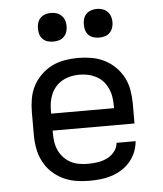

<svg xmlns="http://www.w3.org/2000/svg" viewBox="-53 -779 706 834"><g transform="rotate(-5 300.0 -362.5)"><path d="M302 8Q273 8 243.5 3Q214 -2 187.5 -15Q161 -28 139.5 -48.5Q118 -69 104.5 -95.5Q91 -122 85.5 -151Q80 -180 80 -210V-310Q80 -339 85 -368.5Q90 -398 103.5 -424Q117 -450 138.5 -471Q160 -492 186 -505Q212 -518 241.5 -523Q271 -528 300 -528Q329 -528 358.5 -523Q388 -518 414 -505Q440 -492 461.5 -471Q483 -450 496.5 -424Q510 -398 515 -368.5Q520 -339 520 -310V-223H163V-210Q163 -191 166 -172Q169 -153 177 -136Q185 -119 198.5 -104.5Q212 -90 228.5 -81.5Q245 -73 264 -69.5Q283 -66 302 -66Q324 -66 345 -69Q366 -72 385.5 -81Q405 -90 419 -107Q433 -124 435 -146H518Q516 -121 506.5 -98Q497 -75 481 -56.5Q465 -38 444 -25Q423 -12 399.5 -4.5Q376 3 351.5 5.5Q327 8 302 8ZM163 -297H437V-310Q437 -329 434 -347.5Q431 -366 423 -383.5Q415 -401 402.5 -415Q390 -429 373 -438Q356 -447 337.5 -451Q319 -455 300 -455Q281 -455 262.5 -451Q244 -447 227 -438Q210 -429 197.5 -415Q185 -401 177 -383.5Q169 -366 166 -347.5Q163 -329 163 -310ZM400 -608Q387 -608 375 -611.5Q363 -615 354 -624Q345 -633 341.5 -645Q338 -657 338 -670Q338 -683 341.5 -695Q345 -707 354 -716Q363 -725 375 -729Q387 -733 400 -733Q413 -733 425 -729Q437 -725 446 -716Q455 -707 459 -695Q463 -683 463 -670Q463 -657 459 -645Q455 -633 446 -624Q437 -615 425 -611.5Q413 -608 400 -608ZM200 -608Q187 -608 175 -611.5Q163 -615 154 -624Q145 -633 141.5 -645Q138 -657 138 -670Q138 -683 141.5 -695Q145 -707 154 -716Q163 -725 175 -729Q187 -733 200 -733Q213 -733 225 -729Q237 -725 246 -716Q255 -707 259 -695Q263 -683 263 -670Q263 -657 259 -645Q255 -633 246 -624Q237 -615 225 -611.5Q213 -608 200 -608Z"/></g></svg>

Font: Iosevka Meiseki Sans
Style: Regular
Weight: 400
Monospace: yes
Designer: Belleve Invis
Foundry: Belleve Invis
Version: Version 11.2.6; ttfautohint (v1.8.4)